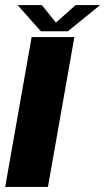

<svg xmlns="http://www.w3.org/2000/svg" viewBox="-30 -739 416 759"><path d="M-9.5 0H159.5L264 -592.5H95ZM131.5 -615.5H238.5L366 -719H269L191 -649.5L135.5 -719H39.5Z"/></svg>

Font: Anybody UltraCondensed Thin
Style: Bold Italic
Weight: 700
Italic angle: -10°
Version: Version 1.111